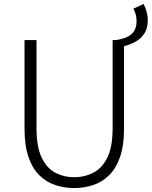

<svg xmlns="http://www.w3.org/2000/svg" viewBox="-20 -930 761 963"><path d="M602.1 -698.2V-285.2Q602.1 -198.7 581.5 -141.1Q561 -83.5 526.1 -49.8Q491.2 -16.1 446.3 -1.5Q401.4 13.2 352.1 13.2Q302.7 13.2 258.1 -1.5Q213.4 -16.1 178.5 -49.8Q143.6 -83.5 123.3 -141.1Q103 -198.7 103 -285.2V-729H163.1V-288.1Q163.1 -192.9 189.2 -139.2Q215.3 -85.4 258.3 -63.2Q301.3 -41 352.1 -41Q403.3 -41 447.3 -63.2Q491.2 -85.4 518.1 -139.2Q544.9 -192.9 544.9 -288.1V-729H561Q613.3 -736.3 639.2 -758.5Q665 -780.8 665 -825.2Q665 -839.8 661.1 -856.2Q657.2 -872.6 648.9 -886.2L700.2 -910.2Q710 -891.1 715.6 -870.6Q721.2 -850.1 721.2 -829.1Q721.2 -788.6 704.3 -762.5Q687.5 -736.3 660.2 -721.2Q632.8 -706.1 602.1 -698.2Z"/></svg>

Font: Source Han Sans CN Light
Style: Regular
Weight: 300
Designer: Ryoko NISHIZUKA  (kana, bopomofo & ideographs); Paul D. Hunt (Latin, Greek & Cyrillic); Sandoll Communications , Soo-you
Foundry: Adobe
Version: Version 2.000;hotconv 1.0.107;makeotfexe 2.5.65593